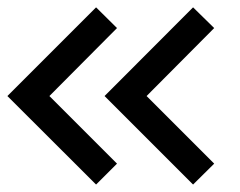

<svg xmlns="http://www.w3.org/2000/svg" viewBox="-20 -556 650 520"><path d="M296.9 -112.8 240.2 -56.2 0 -295.9 240.2 -536.1 296.9 -480 113.8 -295.9ZM560.1 -112.8 502.9 -56.2 263.2 -295.9 502.9 -536.1 560.1 -480 377 -295.9Z"/></svg>

Font: Laconic
Style: Regular
Weight: 400
Designer: Robby Woodard
Version: Version 1.000